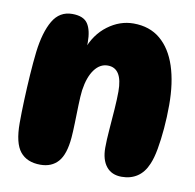

<svg xmlns="http://www.w3.org/2000/svg" viewBox="-73 -701 787 774"><g transform="rotate(10 321.0 -314.0)"><path d="M163 -622Q209 -622 226.5 -596Q244 -570 244 -519Q244 -507 242.5 -493.5Q241 -480 238 -469L236 -489Q259 -554 308 -590.5Q357 -627 413 -627Q479 -627 523 -590Q567 -553 589 -486Q611 -419 611 -328Q611 -279 607 -232Q603 -185 596 -146Q589 -107 578 -82Q563 -46 536 -28Q509 -10 472 -10Q431 -10 409 -37.5Q387 -65 387 -114Q387 -145 390.5 -188Q394 -231 397 -273.5Q400 -316 400 -346Q400 -442 340 -442Q308 -442 285.5 -411.5Q263 -381 255 -326Q252 -301 251 -264Q250 -227 249 -190.5Q248 -154 246 -130Q240 -61 213.5 -31Q187 -1 141 -1Q86 -1 58 -35.5Q30 -70 30 -152Q30 -194 32 -246Q34 -298 37.5 -350.5Q41 -403 46 -446Q56 -528 83.5 -575Q111 -622 163 -622Z"/></g></svg>

Font: DynaPuff SemiBold
Style: Regular
Weight: 600
Designer: Toshi Omagari, Jennifer Daniel
Foundry: Google Fonts
Version: Version 2.000